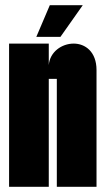

<svg xmlns="http://www.w3.org/2000/svg" viewBox="-20 -720 406 740"><path d="M120 -578H213L299 -700H172ZM352 0V-450C352 -521 308 -552 264 -552C218 -552 172 -520 168 -469V-552H15V0H168V-416H199V0Z"/></svg>

Font: Queering Heavy
Style: Bold
Weight: 900
Designer: Adam Naccarato
Foundry: adamnac
Version: Version 2.000;hotconv 1.0.109;makeotfexe 2.5.65596